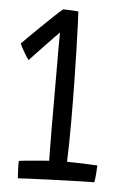

<svg xmlns="http://www.w3.org/2000/svg" viewBox="-50 -696 504 740"><g transform="rotate(5 202.0 -326.0)"><path d="M230.5 -74Q247 -74 271.2 -73.2Q295.5 -72.5 317 -71.5Q338.5 -70.5 348 -70Q348 -60 346.2 -38Q344.5 -16 342 -4.5Q331 -4.5 301.2 -3.8Q271.5 -3 233 -1.8Q194.5 -0.5 155.8 1Q117 2.5 87.5 3.8Q58 5 47 6Q46 -5.5 45.2 -27.2Q44.5 -49 45 -61Q55.5 -63 80 -65.2Q104.5 -67.5 128.5 -69.5Q152.5 -71.5 161.5 -72Q161 -82 160.8 -117.8Q160.5 -153.5 160.2 -204Q160 -254.5 160 -311Q160 -367.5 159.8 -420Q159.5 -472.5 159.5 -512Q159.5 -551.5 160 -568Q154.5 -563 138.5 -546.2Q122.5 -529.5 103.2 -509.5Q84 -489.5 68.5 -472.8Q53 -456 48.5 -451.5Q42 -459.5 30.5 -479.2Q19 -499 13 -512.5Q19 -519 38 -537.8Q57 -556.5 81 -580Q105 -603.5 127.8 -625Q150.5 -646.5 164.5 -658Q178.5 -658 196.2 -657Q214 -656 223.5 -655Q224 -650 225.5 -611.8Q227 -573.5 228.8 -512.8Q230.5 -452 231.8 -378Q233 -304 233 -227Q233 -189 232.5 -150.2Q232 -111.5 230.5 -74Z"/></g></svg>

Font: Grandstander Light
Style: Regular
Weight: 300
Designer: Tyler Finck
Foundry: Etcetera Type Co
Version: Version 1.200; ttfautohint (v1.8.3)